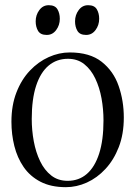

<svg xmlns="http://www.w3.org/2000/svg" viewBox="-20 -726 532 756"><path d="M25 -246.5Q25 -311.5 44.8 -362.2Q64.5 -413 97.8 -448Q131 -483 171.8 -501.2Q212.5 -519.5 254.5 -519.5Q333.5 -519.5 380.2 -482.8Q427 -446 447.2 -387.5Q467.5 -329 467.5 -263Q467.5 -198 447.8 -147Q428 -96 395.2 -60.8Q362.5 -25.5 322 -7.2Q281.5 11 239.5 11Q180.5 11 139.2 -10.5Q98 -32 73 -68.5Q48 -105 36.5 -151Q25 -197 25 -246.5ZM246.5 -14Q290.5 -14 322 -41.2Q353.5 -68.5 370.5 -121.5Q387.5 -174.5 387.5 -252Q387.5 -295.5 379.8 -338.5Q372 -381.5 355.2 -416.8Q338.5 -452 312 -473.2Q285.5 -494.5 247.5 -494.5Q203.5 -494.5 171.5 -467.8Q139.5 -441 122.2 -388.2Q105 -335.5 105 -257.5Q105 -213 113 -169.8Q121 -126.5 138 -91.2Q155 -56 181.8 -35Q208.5 -14 246.5 -14ZM163.5 -588.5Q139.5 -588.5 130 -604.2Q120.5 -620 120.5 -642Q120.5 -667 134.8 -686.2Q149 -705.5 171.5 -705.5H172.5Q196.5 -705.5 206 -689.8Q215.5 -674 215.5 -652Q215.5 -627 201.2 -607.8Q187 -588.5 164.5 -588.5ZM318.5 -588.5Q294.5 -588.5 285 -604.2Q275.5 -620 275.5 -642Q275.5 -667 289.8 -686.2Q304 -705.5 326.5 -705.5H327.5Q351.5 -705.5 361 -689.8Q370.5 -674 370.5 -652Q370.5 -627 356.2 -607.8Q342 -588.5 319.5 -588.5Z"/></svg>

Font: Merriweather 144pt Light
Style: Regular
Weight: 300
Version: Version 2.100